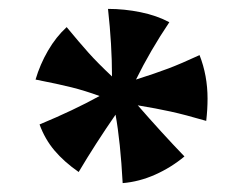

<svg xmlns="http://www.w3.org/2000/svg" viewBox="-20 -802 547 432"><path d="M429 -678Q447 -632 447 -580Q447 -556 444 -530Q396 -544 364 -551Q332 -558 290 -565Q344 -503 395 -450Q365 -425 329 -409Q293 -393 256 -390Q251 -483 240 -544Q195 -479 157 -415Q124 -438 102.5 -463.5Q81 -489 69 -522Q146 -554 204 -586Q171 -598 141 -605.5Q111 -613 60 -623Q70 -657 88 -688Q106 -719 130 -741Q158 -707 179 -683.5Q200 -660 232 -630Q232 -701 223 -782Q260 -782 296.5 -774.5Q333 -767 361 -752Q318 -688 286 -623Q330 -637 359 -648Q388 -659 429 -678Z"/></svg>

Font: Vollkorn SC Black
Style: Regular
Weight: 900
Designer: Friedrich Althausen
Foundry: Friedrich Althausen
Version: Version 4.015